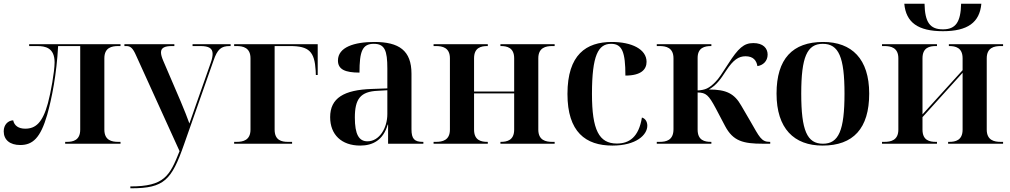

<svg xmlns="http://www.w3.org/2000/svg" viewBox="-20 -774 5441 1034"><path d="M89 7C157 7 198 -32 234 -155C259 -244 285 -374 293 -526H412V-76C412 -18 373 -10 340 -10H331V0H629V-10H617C582 -10 542 -18 542 -76V-460C542 -518 582 -526 617 -526H629V-536H137V-526H180C224 -526 274 -517 274 -438C274 -388 253 -273 238 -218C209 -112 171 -81 116 -81C80 -81 57 -97 51 -126C23 -125 0 -102 0 -67C0 -21 33 7 89 7Z M682 230V240H687C864 240 904 196 971 4L1130 -448C1151 -509 1171 -526 1217 -526H1222V-536H1017V-526H1059C1105 -526 1125 -514 1125 -484C1125 -472 1122 -455 1115 -436L1034 -206C1026 -181 1013 -147 1000 -109C988 -141 975 -177 953 -228L859 -447C851 -466 847 -480 847 -492C847 -517 868 -526 906 -526H919V-536H650V-526H661C683 -526 696 -514 713 -475L947 40C894 173 866 230 682 230Z M1241 0H1553V-10H1531C1497 -10 1459 -18 1459 -76V-526H1543C1644 -526 1674 -496 1680 -394L1681 -370H1691V-536H1241V-526H1254C1288 -526 1329 -518 1329 -460V-76C1329 -18 1288 -10 1254 -10H1241Z M1920 10C1987 10 2044 -19 2068 -103H2070V0H2260V-10H2257C2212 -10 2196 -26 2196 -78V-377C2196 -502 2129 -548 1996 -548C1888 -548 1800 -520 1800 -448C1800 -400 1839 -383 1916 -383C1916 -497 1931 -538 1993 -538C2052 -538 2066 -502 2066 -405V-298L1983 -295C1832 -290 1758 -246 1758 -143C1758 -49 1819 10 1920 10ZM1959 -13C1913 -13 1891 -50 1891 -141C1891 -241 1921 -281 2014 -285L2066 -288V-160C2066 -84 2023 -13 1959 -13Z M2315 0H2607V-10H2605C2571 -10 2533 -18 2533 -76V-271H2749V-76C2749 -18 2710 -10 2677 -10H2675V0H2967V-10H2954C2920 -10 2879 -18 2879 -76V-460C2879 -518 2920 -526 2954 -526H2967V-536H2675V-526H2677C2710 -526 2749 -518 2749 -460V-281H2533V-460C2533 -518 2571 -526 2605 -526H2607V-536H2315V-526H2328C2362 -526 2403 -518 2403 -460V-76C2403 -18 2362 -10 2328 -10H2315Z M3278 10C3407 10 3466 -48 3466 -97C3466 -119 3455 -136 3437 -141C3420 -36 3369 -1 3302 -1C3206 -1 3168 -74 3168 -268C3168 -477 3202 -538 3271 -538C3331 -538 3348 -493 3348 -367C3434 -367 3462 -401 3462 -441C3462 -509 3382 -548 3275 -548C3137 -548 3036 -480 3036 -268C3036 -63 3134 10 3278 10Z M3517 0H3811V-10H3809C3775 -10 3737 -18 3737 -76V-276C3782 -275 3796 -263 3835 -190L3885 -95C3928 -14 3982 0 4089 0H4128V-10H4125C4080 -10 4070 -36 4021 -121L3972 -205C3935 -270 3892 -292 3798 -292C3838 -316 3858 -343 3891 -394C3929 -452 3958 -471 3995 -471C4037 -471 4054 -448 4059 -418C4088 -422 4114 -444 4114 -480C4114 -514 4090 -542 4037 -542C3986 -542 3956 -515 3901 -429C3870 -381 3850 -349 3831 -331C3798 -298 3777 -289 3737 -287V-462C3737 -518 3776 -526 3809 -526H3811V-536H3517V-526H3532C3566 -526 3607 -518 3607 -460V-78C3607 -18 3567 -10 3532 -10H3517Z M4410 10C4575 10 4661 -82 4661 -270C4661 -457 4567 -548 4413 -548C4248 -548 4162 -457 4162 -270C4162 -82 4256 10 4410 10ZM4412 0C4326 0 4295 -72 4295 -270C4295 -466 4326 -538 4411 -538C4497 -538 4528 -466 4528 -270C4528 -72 4497 0 4412 0Z M5058 -606C5191 -606 5256 -653 5265 -754H5156C5154 -654 5126 -616 5058 -616C4988 -616 4961 -654 4959 -754H4850C4859 -653 4924 -606 5058 -606ZM4730 0H5026V-10H5020C4986 -10 4948 -18 4948 -76V-143L5164 -382V-76C5164 -18 5125 -10 5092 -10H5086V0H5382V-10H5369C5335 -10 5294 -18 5294 -76V-460C5294 -518 5335 -526 5369 -526H5382V-536H5090V-526H5092C5125 -526 5164 -518 5164 -460V-396L4948 -158V-460C4948 -518 4986 -526 5020 -526H5026V-536H4730V-526H4743C4777 -526 4818 -518 4818 -460V-76C4818 -18 4777 -10 4743 -10H4730Z"/></svg>

Font: Noto Serif Display SemiBold
Style: Regular
Weight: 600
Designer: Monotype Design Team
Foundry: Monotype Imaging Inc.
Version: Version 2.009